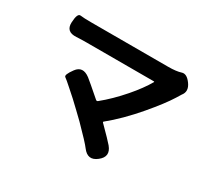

<svg xmlns="http://www.w3.org/2000/svg" viewBox="-148 -941 1296 1205"><g transform="rotate(30 500.0 -338.5)"><path d="M673 17Q615 63 569 2Q547 -28 451 -125Q425 -151 398 -176L343 -228Q316 -253 288 -277Q249 -312 234.5 -322Q220 -332 259 -385Q298 -438 358 -393Q380 -376 473 -295Q480 -289 487 -294Q560 -353 632 -436Q696 -510 732 -573Q734 -577 729 -577H241Q205 -577 169 -575Q94 -570 97 -639Q100 -708 124.5 -704.5Q149 -701 205 -701H760Q820 -701 853 -712Q886 -723 919 -677Q953 -630 922 -592Q919 -588 901 -558Q860 -492 774 -391Q677 -277 582 -200Q578 -197 582 -193Q665 -110 684 -87Q732 -29 673 17Z"/></g></svg>

Font: Resource Han Rounded JP
Style: Bold
Weight: 700
Designer: Cyano Hao (round all glyphs); Ryoko NISHIZUKA 西塚涼子 (kana, bopomofo & ideographs); Paul D. Hunt (Latin, Greek & Cyrillic)
Foundry: Cyano Hao
Version: 0.990